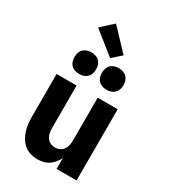

<svg xmlns="http://www.w3.org/2000/svg" viewBox="-235 -1095 1070 1214"><g transform="rotate(30 300.0 -488.0)"><path d="M240 8Q214 8 189 0.5Q164 -7 144 -23.5Q124 -40 111 -62Q98 -84 90 -108.5Q82 -133 79.5 -158.5Q77 -184 77 -210V-520H223V-210Q223 -192 226.5 -174.5Q230 -157 239.5 -142.5Q249 -128 265.5 -120Q282 -112 300 -112Q318 -112 334.5 -120Q351 -128 360.5 -142.5Q370 -157 373.5 -174.5Q377 -192 377 -210V-520H523V0H377V-79Q368 -60 354 -43Q340 -26 322 -14Q304 -2 282.5 3Q261 8 240 8ZM400 -591Q384 -591 368.5 -596Q353 -601 342 -612Q331 -623 326 -638.5Q321 -654 321 -670Q321 -686 326 -701.5Q331 -717 342 -728Q353 -739 368.5 -744Q384 -749 400 -749Q416 -749 431.5 -744Q447 -739 458 -728Q469 -717 474 -701.5Q479 -686 479 -670Q479 -654 474 -638.5Q469 -623 458 -612Q447 -601 431.5 -596Q416 -591 400 -591ZM200 -591Q184 -591 168.5 -596Q153 -601 142 -612Q131 -623 126 -638.5Q121 -654 121 -670Q121 -686 126 -701.5Q131 -717 142 -728Q153 -739 168.5 -744Q184 -749 200 -749Q216 -749 231.5 -744Q247 -739 258 -728Q269 -717 274 -701.5Q279 -686 279 -670Q279 -654 274 -638.5Q269 -623 258 -612Q247 -601 231.5 -596Q216 -591 200 -591ZM320 -776 157 -906 243 -984 385 -834Z"/></g></svg>

Font: Iosevka Custom Heavy Extended
Style: Regular
Weight: 900
Width: 7
Monospace: yes
Designer: Belleve Invis
Foundry: Belleve Invis
Version: Version 11.2.4; ttfautohint (v1.8.4)